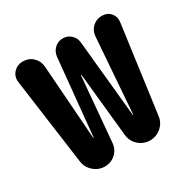

<svg xmlns="http://www.w3.org/2000/svg" viewBox="-124 -637 748 755"><g transform="rotate(-30 250.0 -260.0)"><path d="M429.7 -519.5Q454.1 -519.5 468.8 -502.9Q483.4 -486.3 480.5 -462.9L426.8 -68.4Q423.8 -39.1 401.9 -19.5Q379.9 0 350.6 0Q321.3 0 299.3 -19.5Q277.3 -39.1 274.4 -68.4L245.1 -356.4Q245.1 -358.4 244.1 -358.4Q242.2 -358.4 242.2 -356.4L216.8 -66.4Q214.8 -38.1 194.3 -19Q173.8 0 145.5 0Q117.2 0 95.2 -19Q73.2 -38.1 69.3 -66.4L15.6 -459Q12.7 -484.4 29.3 -502Q45.9 -519.5 70.3 -519.5Q97.7 -519.5 116.2 -502Q134.8 -484.4 136.7 -458L161.1 -121.1Q161.1 -120.1 162.1 -120.1Q163.1 -120.1 163.1 -121.1L197.3 -469.7Q200.2 -491.2 215.8 -505.4Q231.4 -519.5 252.4 -519.5Q273.4 -519.5 289.1 -505.4Q304.7 -491.2 306.6 -469.7L340.8 -121.1Q340.8 -120.1 341.8 -120.1Q342.8 -120.1 342.8 -121.1L368.2 -461.9Q370.1 -487.3 387.7 -503.4Q405.3 -519.5 429.7 -519.5Z"/></g></svg>

Font: Rounded-X Mgen+ 1m bold
Style: Bold
Weight: 700
Designer: [Source Han Sans]
Ryoko NISHIZUKA  (kana & ideographs); Paul D. Hunt (Latin, Greek & Cyrillic); Wenlong ZHANG  (bopomofo
Version: Version 1.059.20150602